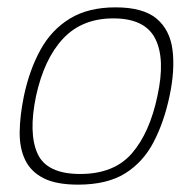

<svg xmlns="http://www.w3.org/2000/svg" viewBox="-20 -497 526 522"><path d="M192 5Q133 5 98.5 -12.5Q64 -30 48.5 -62Q33 -94 33.5 -138Q34 -182 45 -236Q60 -307 90 -361.5Q120 -416 170 -446.5Q220 -477 294 -477Q369 -477 405.5 -446.5Q442 -416 449 -361.5Q456 -307 441 -236Q426 -165 397.5 -110.5Q369 -56 320 -25.5Q271 5 192 5ZM198 -24Q290 -24 338.5 -80Q387 -136 408 -236Q430 -337 402 -392Q374 -447 288 -447Q203 -447 151.5 -392Q100 -337 78 -236Q57 -135 82 -79.5Q107 -24 198 -24Z"/></svg>

Font: Glory Thin Thin
Style: Italic
Weight: 250
Italic angle: -12°
Version: Version 1.011